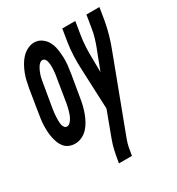

<svg xmlns="http://www.w3.org/2000/svg" viewBox="-200 -653 898 972"><g transform="rotate(-30 249.0 -167.5)"><path d="M70 8Q52 8 36 1.5Q20 -5 9 -18Q-2 -31 -8 -47Q-14 -63 -17.5 -80Q-21 -97 -22 -114.5Q-23 -132 -22.5 -150Q-22 -168 -19.5 -186Q-17 -204 -14 -222L7 -352Q11 -373 15.5 -393Q20 -413 27.5 -432Q35 -451 45.5 -470Q56 -489 70.5 -504.5Q85 -520 104.5 -530Q124 -540 144 -540Q168 -540 187 -526.5Q206 -513 216.5 -493.5Q227 -474 231 -450.5Q235 -427 236 -403.5Q237 -380 234.5 -356Q232 -332 228 -308L206 -178Q203 -158 198 -138Q193 -118 186 -99Q179 -80 168.5 -60.5Q158 -41 143.5 -25.5Q129 -10 109.5 -1Q90 8 70 8ZM77 -88Q87 -88 95 -96Q103 -104 108.5 -113.5Q114 -123 117.5 -133Q121 -143 124 -153Q127 -163 129 -173Q131 -183 133 -193L154 -323Q156 -332 157 -340Q158 -348 159 -356.5Q160 -365 160.5 -373.5Q161 -382 161 -390Q161 -398 160 -406.5Q159 -415 157 -422.5Q155 -430 149.5 -436Q144 -442 136 -442Q128 -442 121.5 -436.5Q115 -431 110.5 -424.5Q106 -418 102.5 -411Q99 -404 96 -396.5Q93 -389 90.5 -381.5Q88 -374 86.5 -367Q85 -360 83.5 -352Q82 -344 81 -337L59 -207Q58 -198 56.5 -190Q55 -182 54.5 -173.5Q54 -165 53.5 -157Q53 -149 53 -140.5Q53 -132 53.5 -124Q54 -116 56 -108.5Q58 -101 63 -94.5Q68 -88 77 -88ZM211 205 212 198Q217 167 223.5 137Q230 107 241 78L295 -67L285 -303Q283 -341 284.5 -379.5Q286 -418 292 -457L304 -530H380L368 -457Q362 -421 360.5 -385.5Q359 -350 360 -315L361 -242L400 -344Q401 -346 401.5 -347.5Q402 -349 402 -351H403Q413 -377 421 -403.5Q429 -430 433 -457L445 -530H521L509 -457Q502 -418 491 -379.5Q480 -341 465 -303L306 119Q299 138 295 158Q291 178 288 198L287 205Z"/></g></svg>

Font: Iosevka Curly Oblique
Style: Bold
Weight: 700
Italic angle: -9°
Monospace: yes
Designer: Belleve Invis
Foundry: Belleve Invis
Version: Version 11.1.0; ttfautohint (v1.8.3)